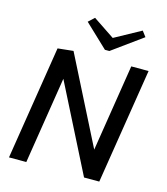

<svg xmlns="http://www.w3.org/2000/svg" viewBox="-124 -949 906 1044"><g transform="rotate(15 329.0 -427.0)"><path d="M572.5 -823.3 549.2 -854.2 401.7 -773.3 280.8 -854.2 247.5 -823.3 377.5 -700H402.5ZM25 0H122.5L200 -489.2L447.5 0H533.3L636.7 -650H539.2L461.7 -160.8L214.2 -650L126.7 -640.8Z"/></g></svg>

Font: Boon Medium
Style: Italic
Weight: 500
Italic angle: -9°
Designer: Sungsit Sawaiwan
Foundry: FontUni
Version: Version 3.0